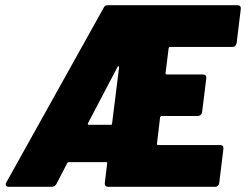

<svg xmlns="http://www.w3.org/2000/svg" viewBox="-20 -720 948 740"><path d="M875 -539H636Q630 -539 630 -534L618 -438Q618 -433 623 -433H762Q769 -433 772.5 -429Q776 -425 775 -418L759 -288Q758 -281 753.5 -277Q749 -273 743 -273H603Q599 -273 597 -268L585 -166Q585 -161 589 -161H829Q835 -161 838.5 -157Q842 -153 841 -146L825 -15Q824 -8 820 -4Q816 0 809 0H397Q390 0 386.5 -4Q383 -8 384 -15L393 -90Q395 -95 389 -95H245Q241 -95 239 -91L198 -12Q192 0 179 0H14Q2 0 2 -9Q2 -14 5 -18L379 -689Q383 -700 396 -700H895Q902 -700 905.5 -696Q909 -692 908 -685L892 -554Q889 -539 875 -539ZM322 -239H407Q412 -239 412 -244L439 -461Q439 -465 437 -465Q435 -465 433 -462L319 -245Q318 -243 319 -241Q320 -239 322 -239Z"/></svg>

Font: Barlow Semi Condensed Black
Style: Italic
Weight: 900
Width: 4
Italic angle: -7°
Designer: Jeremy Tribby
Foundry: Tribby Type
Version: Version 1.408